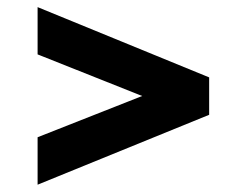

<svg xmlns="http://www.w3.org/2000/svg" viewBox="-20 -606 676 526"><path d="M83 -100V-230L369.5 -343L83 -457V-586.5L553 -394V-291.5Z"/></svg>

Font: Undotted
Style: Bold
Weight: 700
Designer: Delve Withrington, Dave Bailey, Thomas Jockin
Foundry: Delve Fonts LLC
Version: Version 4.000